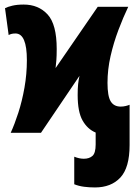

<svg xmlns="http://www.w3.org/2000/svg" viewBox="-20 -583 603 843"><path d="M397 240Q372 240 349 237Q326 234 306 226V105Q328 114 348 114Q372 114 386 101.5Q400 89 400 51V-1Q364 -16 342.5 -54Q321 -92 321 -166Q321 -195 323 -213.5Q325 -232 329 -250L160 0H27Q44 -37 60.5 -88Q77 -139 87.5 -198.5Q98 -258 98 -319Q98 -436 48 -436Q37 -436 30 -434Q23 -432 18 -429L2 -547Q13 -553 34 -558Q55 -563 84 -563Q149 -563 189 -519.5Q229 -476 229 -368Q229 -338 227.5 -319Q226 -300 224 -284L409 -553H543Q521 -507 500 -451.5Q479 -396 465.5 -337Q452 -278 452 -219Q452 -161 466 -138Q480 -115 510 -115Q521 -115 531.5 -117.5Q542 -120 549 -123V54Q549 153 508.5 196.5Q468 240 397 240Z"/></svg>

Font: Noto Sans Mono SemiCondensed Black
Style: Regular
Weight: 900
Width: 4
Designer: Monotype Design Team
Foundry: Monotype Imaging Inc.
Version: Version 2.014; ttfautohint (v1.8.4.7-5d5b)